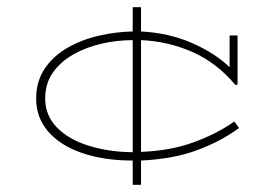

<svg xmlns="http://www.w3.org/2000/svg" viewBox="-20 -501 760 531"><path d="M641 -147Q591 -110 524.5 -85.5Q458 -61 370 -57V10H347V-57Q267 -57 206.5 -78Q146 -99 113 -137.5Q80 -176 80 -228Q80 -276 103.5 -311Q127 -346 166 -368.5Q205 -391 252 -402Q299 -413 347 -414V-481H370V-414Q447 -410 511 -382Q575 -354 615 -315V-403H637V-267L631 -266Q579 -328 511.5 -357.5Q444 -387 370 -390V-81Q451 -84 515.5 -107.5Q580 -131 628 -165ZM105 -228Q105 -183 136 -150Q167 -117 222 -99Q277 -81 347 -80V-390Q303 -390 260 -380Q217 -370 182 -350Q147 -330 126 -300Q105 -270 105 -228Z"/></svg>

Font: Padyakke Expanded One
Style: Regular
Weight: 400
Designer: James Puckett
Foundry: Dunwich Type Founders
Version: Version 1.500; ttfautohint (v1.8.4.7-5d5b)